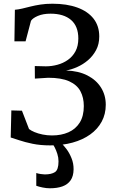

<svg xmlns="http://www.w3.org/2000/svg" viewBox="-20 -771 614 1032"><path d="M250.5 10.5Q197.5 10.5 155.2 1.8Q113 -7 83.2 -17.2Q53.5 -27.5 37.5 -32L41 -177.5L98 -176L136 -77.5Q146.5 -69 165.5 -61Q184.5 -53 209 -48Q233.5 -43 259.5 -43Q309.5 -43 348 -60Q386.5 -77 408.5 -112Q430.5 -147 430.5 -201Q430.5 -246.5 412.2 -280.8Q394 -315 352 -334Q310 -353 239.5 -353L167.5 -348.5L167 -416L226.5 -414.5Q257.5 -414.5 288.2 -422.8Q319 -431 344.8 -449Q370.5 -467 385.8 -495.5Q401 -524 401 -564Q401 -630 361.8 -663.8Q322.5 -697.5 251.5 -697.5Q211.5 -697.5 183.5 -685.5Q155.5 -673.5 146.5 -659L117.5 -549H57.5L60 -718.5Q79 -720 99.8 -725Q120.5 -730 144.5 -736Q168.5 -742 197.5 -746.5Q226.5 -751 262 -751Q339 -751 395.5 -730.5Q452 -710 482.8 -670.8Q513.5 -631.5 513.5 -575Q513.5 -533.5 496.5 -501.8Q479.5 -470 452.8 -447.2Q426 -424.5 395 -410.8Q364 -397 335 -392Q402 -390 449.8 -365.5Q497.5 -341 523 -300.2Q548.5 -259.5 548.5 -208Q548.5 -157.5 526.5 -117Q504.5 -76.5 464.5 -48Q424.5 -19.5 370 -4.5Q315.5 10.5 250.5 10.5ZM248.5 241Q229.5 241 209 236.8Q188.5 232.5 175 227.5V159Q185.5 162.5 199.5 164.5Q213.5 166.5 220.5 166.5Q256.5 166.5 275.5 154Q294.5 141.5 294.5 96.5Q294.5 76 288.2 56.2Q282 36.5 274 21.2Q266 6 261 0H292H310.5Q321 9 336.8 29.5Q352.5 50 364.2 78.8Q376 107.5 375.5 139.5Q375 176 359.5 198.2Q344 220.5 315.8 230.8Q287.5 241 248.5 241Z"/></svg>

Font: Merriweather 20pt
Style: Regular
Weight: 400
Version: Version 2.100